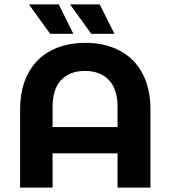

<svg xmlns="http://www.w3.org/2000/svg" viewBox="-20 -849 772 869"><path d="M661 -352V0H512V-155H218V0H71V-352Q71 -449 107.5 -517Q144 -585 210.5 -620Q277 -655 366 -655Q455 -655 521.5 -620Q588 -585 624.5 -517Q661 -449 661 -352ZM512 -274V-366Q512 -446 472.5 -487Q433 -528 365 -528Q296 -528 257 -487Q218 -446 218 -366V-274ZM111 -829H246L312 -696H207ZM297 -829H431L498 -696H393Z"/></svg>

Font: Montserrat Ace
Style: Bold
Weight: 700
Designer: Julieta Ulanovsky
Foundry: Julieta Ulanovsky
Version: Version 1